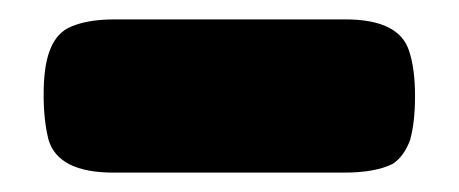

<svg xmlns="http://www.w3.org/2000/svg" viewBox="-20 -317 473 198"><path d="M335 -139Q367 -139 385 -148Q397 -156 403 -173Q408 -191 408 -218Q408 -246 402 -264Q392 -297 336 -297H98Q68 -297 50 -288Q37 -281 31 -264Q25 -248 25 -219Q25 -193 30 -173Q40 -139 97 -139Z"/></svg>

Font: FredokaOneMacrons
Style: Regular
Weight: 500
Designer: ""
Foundry: ""
Version: ""